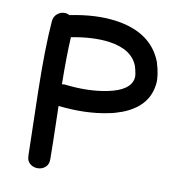

<svg xmlns="http://www.w3.org/2000/svg" viewBox="-81 -790 791 866"><g transform="rotate(10 314.5 -357.5)"><path d="M98 -47Q98 -22 113 -9.5Q128 3 148 3Q168 3 183 -9.5Q198 -22 198 -47Q198 -98 193 -290Q318 -276 420 -297Q448 -302 480.5 -314Q513 -326 541 -346Q569 -366 587 -395Q605 -425 609.5 -463.5Q614 -502 595 -563Q546 -690 381 -713Q287 -726 170 -702Q161 -707 151 -708Q130 -709 114.5 -696Q99 -683 97 -662Q87 -539 91 -342Q98 -57 98 -47ZM191 -389Q189 -517 194 -605Q292 -624 368 -614Q474 -599 501 -527Q512 -489 510 -475Q503 -416 400 -395Q313 -377 204 -390Q197 -390 191 -389Z"/></g></svg>

Font: Balsamiq Sans
Style: Regular
Weight: 400
Designer: Michael Angeles
Foundry: Balsamiq SRL
Version: Version 1.020; ttfautohint (v1.8.4.7-5d5b);gftools[0.9.26]